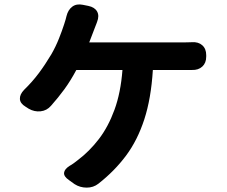

<svg xmlns="http://www.w3.org/2000/svg" viewBox="-20 -823 1040 878"><path d="M384 -796Q413 -790 424 -770.5Q435 -751 424 -723Q423 -719 420.5 -713.5Q418 -708 416 -702L388 -629H819Q830 -629 841 -629.5Q852 -630 858 -630Q887 -632 905 -616Q923 -600 923 -571V-564Q923 -535 905 -518.5Q887 -502 858 -503Q852 -503 839 -503Q826 -503 819 -503H679Q671 -373 640 -277.5Q609 -182 556.5 -111.5Q504 -41 430 17Q407 35 376.5 35Q346 35 321 19L296 1Q271 -16 273 -33Q275 -50 299 -65Q305 -68 317 -76.5Q329 -85 336 -91Q389 -131 432 -187Q475 -243 503.5 -321Q532 -399 540 -503H329Q303 -454 274.5 -415Q246 -376 213 -339Q194 -317 165.5 -314Q137 -311 111 -326L97 -335Q72 -350 71 -370.5Q70 -391 90 -412Q128 -449 157.5 -488.5Q187 -528 215 -575Q235 -610 249.5 -646.5Q264 -683 273 -711Q277 -722 280 -733.5Q283 -745 284 -749Q291 -778 310.5 -792.5Q330 -807 359 -801Z"/></svg>

Font: Chiron GoRound TC
Style: Bold
Weight: 700
Designer: Ryoko NISHIZUKA 西塚涼子 (kana, bopomofo & ideographs); Paul D. Hunt (Latin, Greek & Cyrillic); Sandoll Communications 산돌커뮤니
Foundry: Adobe
Version: Version 1.000;hotconv 1.1.1;makeotfexe 2.6.0